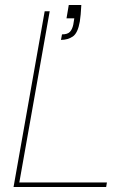

<svg xmlns="http://www.w3.org/2000/svg" viewBox="-20 -745 520 765"><path d="M34 0 158 -700H178L57 -18H406L403 0ZM223 -586 227 -608Q249 -608 258.5 -618Q268 -628 272 -647L276 -672H245L254 -725H304Q303 -703 301.5 -688Q300 -673 298 -659Q290 -613 270 -599.5Q250 -586 223 -586Z"/></svg>

Font: DM Sans Thin
Style: Italic
Weight: 250
Italic angle: -10°
Designer: Colophon Foundry, Jonny Pinhorn
Foundry: Colophon Foundry
Version: Version 4.004;gftools[0.9.30]